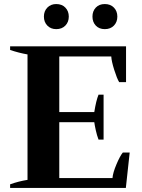

<svg xmlns="http://www.w3.org/2000/svg" viewBox="-20 -929 700 949"><path d="M197 -847Q197 -874 214 -891.5Q231 -909 258 -909Q286 -909 303 -891.5Q320 -874 320 -847Q320 -820 303 -802.5Q286 -785 258 -785Q231 -785 214 -802.5Q197 -820 197 -847ZM437 -847Q437 -874 453.5 -891.5Q470 -909 498 -909Q526 -909 543 -891.5Q560 -874 560 -847Q560 -820 543 -802.5Q526 -785 498 -785Q470 -785 453.5 -802.5Q437 -820 437 -847ZM621 -175 602 0H30V-18Q72 -33 116 -40V-660Q75 -667 30 -682V-700H603V-523H569Q558 -541 544.5 -584Q531 -627 530 -650H273V-375H446Q455 -432 467 -461H492V-239H467Q459 -260 453.5 -285Q448 -310 446 -325H273V-49H536Q538 -75 555.5 -116.5Q573 -158 587 -175Z"/></svg>

Font: Trirong
Style: Bold
Weight: 700
Designer: Katatrad Team
Foundry: CadsonDemak
Version: Version 1.001